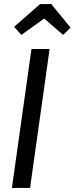

<svg xmlns="http://www.w3.org/2000/svg" viewBox="-20 -932 370 952"><path d="M226 -689 129 0H39L136 -689ZM86 -759 50 -799 179 -912H234L330 -795L293 -759L199 -840Z"/></svg>

Font: Fira Sans Extra Condensed
Style: Italic
Weight: 400
Width: 3
Italic angle: -8°
Designer: Carrois Corporate & Edenspiekermann AG
Foundry: Carrois Corporate GbR & Edenspiekermann AG
Version: Version 4.203